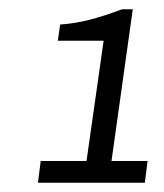

<svg xmlns="http://www.w3.org/2000/svg" viewBox="-20 -817 354 415"><path d="M62 -422 68 -469H167L204 -729H105L110 -764Q141 -766 172.5 -774Q204 -782 244 -797H267L221 -469H299L293 -422Z"/></svg>

Font: Chivo Medium Light
Style: Italic
Weight: 300
Italic angle: -8.05°
Version: Version 2.002